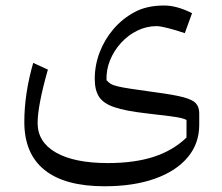

<svg xmlns="http://www.w3.org/2000/svg" viewBox="-20 -429 798 690"><path d="M644.1 -309.8 670.2 -381.7Q615.1 -409.2 570.1 -409.2Q506.1 -409.2 462.2 -384.7Q419.3 -361.5 387.4 -324.1Q355.6 -286.7 338 -240.6Q320.5 -194.5 320.5 -145.2Q320.5 -104.8 336.2 -80.8Q351.8 -56.9 391.7 -43.5Q431.5 -30.2 503.9 -21.9Q561.9 -15.4 590.7 -11.5Q619.5 -7.7 631.3 -4.7Q643.1 -1.8 650.3 2.3L650.2 65.2Q602.8 111.4 533.4 134.2Q464 157 368 157Q247.4 157 181.3 119.4Q115.2 81.7 115.2 13.3Q115.2 -49.3 152.1 -178.9L99.3 -203Q67.4 -92.2 67.4 9.4Q67.4 123.6 140.3 182Q213.2 240.4 355.6 240.4Q459.5 240.4 535.9 213.4Q612.3 186.4 654.1 136.9Q696 87.4 696 19.5V-22.1Q696 -44.4 683.9 -57.7Q671.8 -71 637.9 -79.9Q604 -88.7 538 -97.4Q483.6 -105 451.4 -109.8Q419.2 -114.6 402.2 -118.8Q385.1 -123 377.3 -128.1Q369.4 -133.3 362.8 -140.9Q361.4 -178.1 375.7 -213Q390 -247.8 415.4 -275.4Q440.8 -303 473.8 -319.1Q506.8 -335.1 542.8 -335.1Q555.4 -335.1 583.7 -328Q612.1 -320.8 644.1 -309.8Z"/></svg>

Font: Pinar-VF-FD
Style: Regular
Weight: 300
Designer: Amin Abedi
Version: Version 3.0